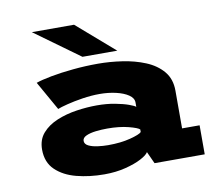

<svg xmlns="http://www.w3.org/2000/svg" viewBox="-79 -808 1034 912"><g transform="rotate(-10 437.5 -351.5)"><path d="M353.5 11Q282 11 220 -5Q158 -21 119.8 -57.8Q81.5 -94.5 81.5 -156Q81.5 -204 109 -235.2Q136.5 -266.5 180.8 -284.8Q225 -303 275.8 -310.5Q326.5 -318 373.5 -318Q421 -318 460.5 -310.5Q500 -303 525.5 -293.8Q551 -284.5 557.5 -278.5V-299.5Q557.5 -321 534.5 -336.5Q511.5 -352 474.8 -360.5Q438 -369 396.5 -369Q356.5 -369 314.2 -362.5Q272 -356 238.5 -347.5Q205 -339 190.5 -333L111.5 -473Q138 -482.5 185.8 -491.5Q233.5 -500.5 292.8 -506.2Q352 -512 413 -512Q470 -512 529.8 -503.2Q589.5 -494.5 640.5 -473.5Q691.5 -452.5 722.8 -415.5Q754 -378.5 754 -322V-140H838.5V0H596.5L570 -58Q562.5 -44.5 532.2 -28.5Q502 -12.5 455.5 -0.8Q409 11 353.5 11ZM394.5 -122.5Q456 -122.5 502 -134.5Q548 -146.5 557.5 -157V-169.5Q549 -178.5 505.5 -189.8Q462 -201 403.5 -201Q376 -201 348 -197.8Q320 -194.5 301.5 -186Q283 -177.5 283 -162.5Q283 -147 300.5 -138.2Q318 -129.5 344 -126Q370 -122.5 394.5 -122.5ZM347 -557 130.5 -714H334L515 -557Z"/></g></svg>

Font: Trispace SemiExpanded ExtraBold
Style: Regular
Weight: 800
Width: 6
Designer: Tyler Finck
Foundry: Etcetera Type Company
Version: Version 1.210; ttfautohint (v1.8.3)